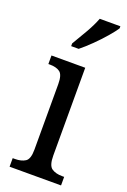

<svg xmlns="http://www.w3.org/2000/svg" viewBox="-148 -816 574 866"><g transform="rotate(20 139.0 -383.0)"><path d="M19 0V-41H30Q60 -41 79 -53Q98 -65 98 -110V-425Q98 -470 80.5 -482.5Q63 -495 33 -495H25V-536H187V-115Q187 -67 206 -54Q225 -41 256 -41H266V0ZM94 -619Q115 -654 137.5 -693Q160 -732 173 -766H272V-756Q261 -739 237 -711Q213 -683 184 -654.5Q155 -626 130 -606H94Z"/></g></svg>

Font: Noto Serif Armenian Condensed
Style: Regular
Weight: 400
Width: 3
Designer: Monotype Design Team
Foundry: Monotype Imaging Inc.
Version: Version 2.008; ttfautohint (v1.8.4.7-5d5b)